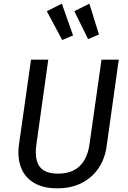

<svg xmlns="http://www.w3.org/2000/svg" viewBox="-20 -1014 696 1046"><path d="M533 -689H627L561 -218Q552 -150 517 -98Q482 -46 425 -17Q368 12 292 12Q214 12 164 -18.5Q114 -49 94 -102.5Q74 -156 83 -224L149 -689H243L178 -225Q171 -172 181 -137Q191 -102 219.5 -85Q248 -68 296 -68Q347 -68 382.5 -86.5Q418 -105 439.5 -141.5Q461 -178 468 -231ZM235 -953 317 -994 378 -821 319 -796ZM385 -953 467 -994 519 -826 460 -801Z"/></svg>

Font: Fira Sans Variable
Style: Italic
Weight: 397
Italic angle: -8°
Designer: Carrois Corporate & Edenspiekermann AG
Foundry: Carrois Corporate GbR & Edenspiekermann AG
Version: Version 4.202